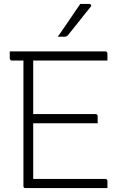

<svg xmlns="http://www.w3.org/2000/svg" viewBox="-20 -963 640 983"><path d="M30 -700H519Q523 -700 525 -698.5Q527 -697 528.5 -695Q530 -693 530 -689Q530 -679 530 -671Q530 -663 530 -653H41Q38 -653 35.5 -654.5Q33 -656 31.5 -658.5Q30 -661 30 -664Q30 -674 30 -682Q30 -690 30 -700ZM120 -379H469Q473 -379 475 -377.5Q477 -376 478.5 -374Q480 -372 480 -368Q480 -362 480 -356Q480 -350 480 -344.5Q480 -339 480 -332H120ZM111 0Q108 0 106 -0.5Q104 -1 102.5 -2.5Q101 -4 100.5 -6Q100 -8 100 -11Q100 -79 100 -147Q100 -215 100 -283Q100 -351 100 -418.5Q100 -486 100 -554Q100 -622 100 -690H155L150 -679Q150 -663 150 -641.5Q150 -620 150 -597Q150 -538 150 -469.5Q150 -401 150 -329Q150 -257 150 -185Q150 -113 150 -47H519Q524 -47 527 -44Q530 -41 530 -36Q530 -27 530 -18Q530 -9 530 0ZM391 -943Q403 -943 409.5 -943Q416 -943 421.5 -943Q427 -943 437 -943Q443 -943 446 -938Q449 -933 444 -928Q426 -906 413 -889.5Q400 -873 388.5 -858.5Q377 -844 363 -826.5Q349 -809 328 -783Q326 -780 321.5 -777.5Q317 -775 311 -775Q304 -775 298.5 -775Q293 -775 287.5 -775Q282 -775 276 -775Q297 -805 315 -831.5Q333 -858 351.5 -885Q370 -912 391 -943Z"/></svg>

Font: Recursive Monospace Light
Style: Regular
Weight: 300
Version: Version 1.047